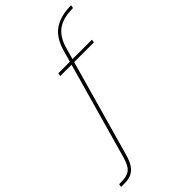

<svg xmlns="http://www.w3.org/2000/svg" viewBox="-367 -830 1042 1042"><g transform="rotate(-45 154.5 -308.5)"><path d="M-98 136 -95 118H-77Q-36 118 -13.5 101.5Q9 85 24 33L205 -609Q227 -686 277 -719.5Q327 -753 407 -753L404 -735Q328 -735 286 -705Q244 -675 225 -609L44 33Q35 65 21.5 88Q8 111 -14 123.5Q-36 136 -74 136ZM94 -523 97 -541H355L352 -523Z"/></g></svg>

Font: DM Sans 28pt Thin
Style: Italic
Weight: 250
Italic angle: -10°
Version: Version 4.004;gftools[0.9.30]